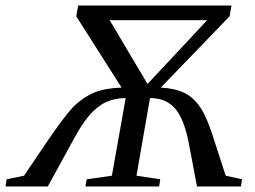

<svg xmlns="http://www.w3.org/2000/svg" viewBox="-47 -675 922 695"><path d="M825 0H666L636 -159Q619 -245 587 -282Q554 -320 496 -320L447 -39L533 -26L529 0H262L267 -26L358 -39L408 -320Q368 -320 336 -305Q304 -290 276 -257Q248 -225 212 -157Q201 -136 126 0H-27L-23 -26L40 -39L119 -156Q187 -256 220 -290Q254 -323 294 -340Q334 -356 393 -358L229 -616L236 -655H791L784 -616L535 -358Q588 -355 622 -338Q654 -322 679 -285Q704 -248 732 -156L770 -39L829 -26ZM487 -371 703 -602H350Z"/></svg>

Font: Libra Serif Modern
Style: Italic
Weight: 400
Italic angle: -12°
Designer: Stefan Peev, Context Ltd
Foundry: Stefan Peev, Context Ltd
Version: Version 1.000